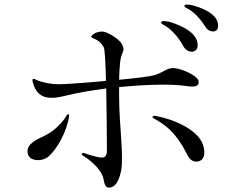

<svg xmlns="http://www.w3.org/2000/svg" viewBox="-20 -847 1040 864"><path d="M780 -538C734 -549 726 -525 676 -509C656 -503 591 -495 516 -488C518 -561 522 -589 529 -603C537 -621 539 -631 527 -651C516 -671 463 -705 441 -705C420 -705 405 -699 393 -687C386 -680 397 -676 408 -671C420 -666 433 -657 446 -636C452 -627 455 -562 457 -483C363 -474 270 -468 250 -468C205 -467 165 -479 152 -484C142 -488 133 -495 128 -491C123 -487 128 -475 133 -460C157 -399 210 -400 274 -416C325 -429 390 -440 458 -449C460 -346 461 -231 461 -180C461 -165 464 -135 434 -138C402 -142 363 -157 359 -158C346 -161 345 -151 354 -146C362 -141 437 -96 447 -36C452 -6 462 -1 474 -3C485 -4 512 -11 525 -79C538 -147 516 -284 516 -414V-455C635 -467 754 -470 817 -460C863 -453 875 -461 874 -480C874 -499 825 -527 780 -538ZM286 -299C289 -313 294 -330 288 -333C282 -335 277 -322 270 -312C238 -269 202 -245 166 -229C131 -213 94 -190 106 -152C116 -122 161 -121 187 -135C220 -153 269 -229 286 -299ZM858 -120C869 -118 910 -121 897 -183C882 -261 761 -310 687 -324C676 -327 669 -326 667 -323C666 -320 663 -318 684 -307C731 -281 760 -251 787 -212C826 -157 823 -127 858 -120ZM741 -749C725 -752 708 -755 705 -747C704 -740 718 -734 728 -728C761 -707 792 -665 805 -639C818 -616 841 -611 853 -616C865 -621 871 -631 869 -650C865 -712 758 -745 741 -749ZM842 -824C827 -827 811 -829 810 -821C808 -815 821 -810 830 -805C861 -787 890 -750 904 -727C916 -706 937 -703 948 -707C959 -712 963 -721 961 -739C955 -795 857 -821 842 -824Z"/></svg>

Font: Shippori Mincho
Style: Regular
Weight: 400
Designer: Bonji Tadano  Ryoko NISHIZUKA  (kana & ideographs); Frank Grießhammer (Latin, Greek & Cyrillic); Wenlong ZHANG  (bopomof
Foundry: Adobe Systems Incorporated
Version: Version 1.003;PS 1.001;hotconv 16.6.54;makeotf.lib2.5.65590